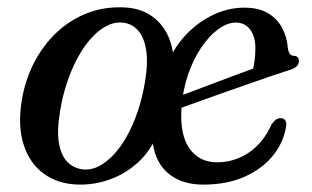

<svg xmlns="http://www.w3.org/2000/svg" viewBox="-20 -492 847 522"><path d="M318 -471.8Q358.8 -470.1 388.4 -451.1Q417.9 -432 434.4 -399.7Q450.8 -367.3 452.3 -325L438.4 -327Q457.6 -369.2 489.8 -401.8Q521.9 -434.3 562 -452.8Q602.1 -471.2 644 -471.2Q682.5 -471.2 707.8 -456.6Q733.1 -441.9 746.7 -416.9Q760.3 -391.8 762.7 -360.3Q763.9 -352.1 767.6 -346.3Q771.2 -340.5 778.1 -340.3Q784.7 -340.3 788.7 -336.9Q792.6 -333.5 792.6 -326.2Q792.9 -318.2 786.7 -311.8Q780.4 -305.4 765.3 -301.1Q744.3 -294.4 712.6 -283.6Q680.9 -272.8 644.5 -259.9Q608 -247.1 572.5 -234.6Q537 -222.1 507.7 -211.4Q478.4 -200.8 460.8 -194.4Q443.1 -188 443.1 -188L439 -219.7Q439 -219.7 455.1 -225.7Q471.1 -231.8 497.3 -241.6Q523.5 -251.5 554.8 -263.3Q586 -275.1 617.1 -286.7Q648.1 -298.3 673.3 -307.4L666.4 -297.2Q669.9 -310.6 672.1 -327.1Q674.3 -343.7 674.3 -360.6Q674.5 -392 660.3 -411.3Q646 -430.6 621.1 -430.6Q598 -430.6 573.5 -412.7Q548.9 -394.8 527.3 -363Q505.7 -331.2 491.3 -289.1Q476.8 -246.9 473.4 -198.7Q468.7 -125 495.4 -87.9Q522.1 -50.7 570.2 -50.7Q616.3 -50.7 655.8 -76.7Q695.2 -102.7 718.6 -154.3Q725.6 -163.7 731 -167.3Q736.4 -170.9 743.8 -170.7Q751.6 -170.5 755.4 -164.9Q759.1 -159.3 758.2 -151.1Q752.3 -107.3 723.6 -70.8Q694.8 -34.2 646.3 -12.1Q597.8 9.9 532.5 9.9Q490.4 9.9 459.3 -6.1Q428.2 -22.1 411.1 -53.2Q393.9 -84.4 393.8 -130.6L408.3 -128.4Q390 -82.3 355.5 -50.7Q321 -19.2 277.7 -3.8Q234.3 11.6 188.8 9.7Q136.3 7.5 98.6 -20.1Q60.9 -47.7 44.4 -98.3Q27.9 -148.8 39.1 -218.8Q48.1 -273.5 72.2 -320.8Q96.4 -368 133.1 -402.9Q169.8 -437.7 216.7 -456.1Q263.6 -474.5 318 -471.8ZM210.3 -31.1Q230 -30.3 250.1 -40.8Q270.1 -51.3 289.4 -71.9Q308.6 -92.4 325.1 -122Q341.6 -151.6 354.3 -188.7Q367 -225.8 374.2 -269.4Q383.1 -322.5 377.1 -357.5Q371.2 -392.5 354 -410.7Q336.8 -429 311.4 -430.6Q289.5 -432.2 267.9 -420.5Q246.2 -408.9 226.4 -386.4Q206.6 -364 190.2 -333.2Q173.7 -302.4 161.5 -265.3Q149.3 -228.3 143 -187.8Q134.1 -134.1 140.8 -99.9Q147.4 -65.7 165.9 -49.1Q184.4 -32.4 210.3 -31.1Z"/></svg>

Font: Fraunces
Style: Italic
Weight: 900
Italic angle: -16°
Version: Version 1.000;[0bf87f6ff]